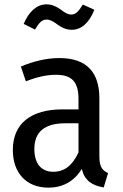

<svg xmlns="http://www.w3.org/2000/svg" viewBox="-20 -849 565 883"><path d="M310 -712C352 -712 389 -741 414 -804L361 -828C342 -797 328 -782 308 -782C291 -782 275 -793 258 -806C239 -819 219 -829 193 -829C147 -829 111 -792 89 -739L141 -713C159 -743 172 -759 194 -759C211 -759 226 -750 243 -737C261 -724 282 -712 310 -712ZM437 -130V-397C437 -515 380 -582 253 -582C195 -582 136 -568 76 -543L99 -475C150 -495 194 -505 238 -505C310 -505 341 -473 341 -393V-346H268C121 -346 39 -280 39 -159C39 -55 100 14 203 14C266 14 320 -13 356 -72C370 -17 404 4 457 13L477 -53C451 -65 437 -81 437 -130ZM225 -59C171 -59 138 -95 138 -164C138 -243 186 -282 280 -282H341V-148C314 -90 278 -59 225 -59Z"/></svg>

Font: Glow Sans SC Condensed Medium
Style: Regular
Weight: 600
Width: 3
Designer: Ryoko NISHIZUKA (kana, bopomofo & ideographs); Paul D. Hunt (Latin, Greek & Cyrillic); Sandoll Communications, Soo-young
Version: Version 0.93